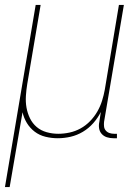

<svg xmlns="http://www.w3.org/2000/svg" viewBox="-40 -550 560 775"><path d="M-20 205 104 -530H124L70 -211Q66 -187 64.5 -162.5Q63 -138 67 -115.5Q71 -93 81 -72.5Q91 -52 108 -37.5Q125 -23 148 -16.5Q171 -10 195 -10Q218 -10 241 -15Q264 -20 285 -31.5Q306 -43 323.5 -61Q341 -79 353 -100Q365 -121 372 -143.5Q379 -166 383 -188L440 -530H460L380 -58Q379 -49 380 -39.5Q381 -30 387 -23Q393 -16 402 -13Q411 -10 421 -10H432V8H418Q404 8 391.5 4Q379 0 370.5 -9.5Q362 -19 360 -32Q358 -45 361 -58L367 -98Q355 -74 336.5 -53Q318 -32 294.5 -18Q271 -4 245 2Q219 8 193 8Q168 8 143.5 2Q119 -4 100 -18.5Q81 -33 68.5 -53.5Q56 -74 51 -97L-1 205Z"/></svg>

Font: iosevka_custom_sans_ss08 Thin
Style: Italic
Weight: 100
Italic angle: -10°
Designer: Belleve Invis
Foundry: Belleve Invis
Version: Version 10.3.0; ttfautohint (v1.8.3)